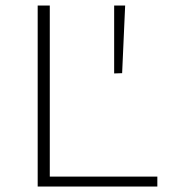

<svg xmlns="http://www.w3.org/2000/svg" viewBox="-20 -678 618 698"><path d="M552 -36V0H117V-658H161V-36ZM424 -412 395 -411V-658H435Z"/></svg>

Font: Ysabeau SC Light
Style: Regular
Weight: 300
Designer: Christian Thalmann (Catharsis Fonts)
Version: Version 0.003